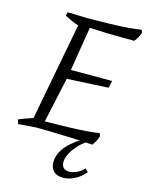

<svg xmlns="http://www.w3.org/2000/svg" viewBox="-137 -796 851 1112"><g transform="rotate(15 288.5 -240.0)"><path d="M466 4Q446 2 407 0Q368 -2 319.5 -3.5Q271 -5 220.5 -6.5Q170 -8 126 -8L21 0L13 -26Q33 -34 54.5 -42Q76 -50 98 -57L209 -642Q188 -648 166.5 -658Q145 -668 125 -678L131 -700L252 -696Q320 -697 383.5 -698.5Q447 -700 496.5 -704Q546 -708 571 -713L577 -696Q568 -667 546 -640Q522 -640 478.5 -640Q435 -640 382.5 -641.5Q330 -643 278 -646L235 -382H482L473 -339L225 -326L166 -55Q236 -56 301 -57.5Q366 -59 416 -63Q466 -67 491 -72L497 -55Q488 -22 466 4ZM352 233Q313 233 294 212.5Q275 192 275 161Q275 107 318 59Q361 11 434 -26L444 -9Q410 10 384.5 38Q359 66 345 94Q331 122 331 142Q331 168 344 179Q357 190 376 190Q399 190 424 178Q449 166 464 147L483 165Q454 199 419.5 216Q385 233 352 233Z"/></g></svg>

Font: Mate
Style: Italic
Weight: 400
Italic angle: -10.8°
Designer: Eduardo Rodriguez Tunni
Foundry: Eduardo Rodriguez Tunni
Version: Version 1.003; ttfautohint (v1.8.4.7-5d5b);gftools[0.9.24]